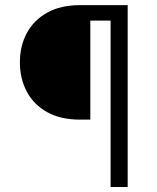

<svg xmlns="http://www.w3.org/2000/svg" viewBox="-20 -748 627 768"><path d="M422.4 0V-665.5H341.3V-269.5H300.3Q222.7 -269.5 168.9 -299.3Q115.2 -329.1 87.4 -381.1Q59.6 -433.1 59.6 -499Q59.6 -564.5 87.4 -616Q115.2 -667.5 168.9 -697.5Q222.7 -727.5 300.3 -727.5H490.7V0Z"/></svg>

Font: Inter Light
Style: Regular
Weight: 300
Designer: Rasmus Andersson
Foundry: rsms
Version: Version 4.000;git-a52131595